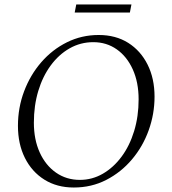

<svg xmlns="http://www.w3.org/2000/svg" viewBox="-20 -826 769 856"><path d="M309 10Q234 10 178 -25Q122 -60 91 -122Q60 -184 60 -265Q60 -346 87.5 -419Q115 -492 164 -548.5Q213 -605 278.5 -637.5Q344 -670 420 -670Q496 -670 551.5 -635Q607 -600 638 -538Q669 -476 669 -395Q669 -318 643 -245.5Q617 -173 568.5 -115.5Q520 -58 454 -24Q388 10 309 10ZM336 -24Q391 -24 438.5 -51.5Q486 -79 522 -127.5Q558 -176 578 -241.5Q598 -307 598 -383Q598 -459 572 -516.5Q546 -574 500.5 -606Q455 -638 396 -638Q339 -638 290.5 -610.5Q242 -583 206 -534Q170 -485 150.5 -420Q131 -355 131 -279Q131 -204 157 -146.5Q183 -89 229.5 -56.5Q276 -24 336 -24ZM313 -770 320 -806H566L559 -770Z"/></svg>

Font: Spectral SC Light
Style: Italic
Weight: 300
Italic angle: -10°
Designer: Jean-Baptiste Levee
Foundry: Production Type
Version: Version 2.001